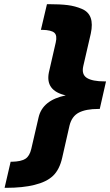

<svg xmlns="http://www.w3.org/2000/svg" viewBox="-20 -734 528 920"><path d="M458 -212H451Q392 -212 358 -194.5Q324 -177 313 -132L278 22Q265 79 234 108.5Q203 138 145 152Q89 166 10 166H2L31 41H38Q81 40 101.5 27Q122 14 130 -21L165 -172Q184 -254 295 -277Q197 -299 214 -386L247 -530Q255 -564 240.5 -577Q226 -590 183 -591H176L205 -714H213Q269 -714 304.5 -709.5Q340 -705 372 -691.5Q404 -678 414.5 -648.5Q425 -619 415 -573L379 -417Q370 -377 396.5 -360.5Q423 -344 481 -344H488Z"/></svg>

Font: Passageway
Style: BdIt
Weight: 700
Foundry: Ascender Corporation
Version: Version 1.11